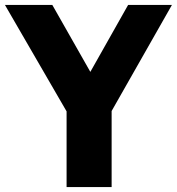

<svg xmlns="http://www.w3.org/2000/svg" viewBox="-51 -760 718 780"><path d="M219.5 0V-307.5L-31 -740H161.5L316 -468L469.5 -740H647.5L402.5 -309V0Z"/></svg>

Font: Encode Sans SemiCondensed SemiCondensed ExtraBold
Style: Regular
Weight: 800
Width: 4
Designer: Multiple Designers
Foundry: Impallari Type
Version: Version 3.000; ttfautohint (v1.8.3) -l 8 -r 50 -G 200 -x 14 